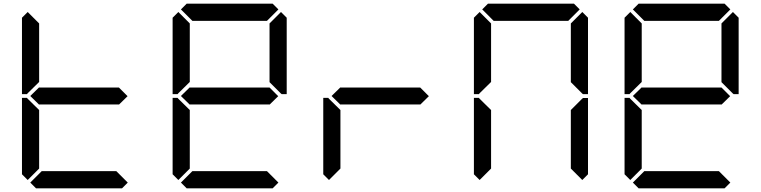

<svg xmlns="http://www.w3.org/2000/svg" viewBox="-20 -1020 4120 1040"><path d="M671 -499 624 -453V-454H192V-453L144 -500L192 -547V-546H624ZM672 -31 641 0H175L144 -31L206 -93H610ZM130 -45 99 -76V-490H126L130 -485L192 -424V-107ZM130 -515 126 -510H99V-924L130 -955L192 -893V-576Z M1502 -955 1533 -924V-510H1506L1501 -514L1440 -575V-893ZM1488 -31 1457 0H991L960 -31L1022 -93H1426ZM946 -45 915 -76V-490H942L946 -485L1008 -424V-107ZM1487 -499 1440 -453V-454H1008V-453L960 -500L1008 -547V-546H1440ZM946 -515 942 -510H915V-924L946 -955L1008 -893V-576ZM960 -969 991 -1000H1457L1488 -969L1426 -907H1022Z M1762 -45 1731 -76V-490H1758L1762 -485L1824 -424V-107ZM2303 -499 2256 -453V-454H1824V-453L1776 -500L1824 -547V-546H2256Z M2578 -515 2574 -510H2547V-924L2578 -955L2640 -893V-576ZM2578 -45 2547 -76V-490H2574L2578 -485L2640 -424V-107ZM2592 -969 2623 -1000H3089L3120 -969L3058 -907H2654ZM3134 -955 3165 -924V-510H3138L3133 -514L3072 -575V-893ZM3133 -485 3138 -489H3165V-76L3134 -45L3072 -107V-424Z M3950 -955 3981 -924V-510H3954L3949 -514L3888 -575V-893ZM3936 -31 3905 0H3439L3408 -31L3470 -93H3874ZM3394 -45 3363 -76V-490H3390L3394 -485L3456 -424V-107ZM3935 -499 3888 -453V-454H3456V-453L3408 -500L3456 -547V-546H3888ZM3394 -515 3390 -510H3363V-924L3394 -955L3456 -893V-576ZM3408 -969 3439 -1000H3905L3936 -969L3874 -907H3470Z"/></svg>

Font: seg115
Style: Regular
Weight: 400
Designer: Keshikan(Twitter:@keshinomi_88pro)
Version: seg115 Version 0.46